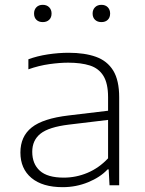

<svg xmlns="http://www.w3.org/2000/svg" viewBox="-20 -767 600 795"><path d="M239.5 8Q156 8 110.2 -30.2Q64.5 -68.5 64.5 -135.5Q64.5 -202 111.2 -239.2Q158 -276.5 264.5 -289L427.5 -308.5V-364.5Q427.5 -421.5 408.2 -452.8Q389 -484 352.2 -495.8Q315.5 -507.5 262.5 -507.5Q227.5 -507.5 184.5 -501.5Q141.5 -495.5 97.5 -480V-521.5Q133.5 -535 178 -541.8Q222.5 -548.5 264 -548.5Q330.5 -548.5 377.2 -531.8Q424 -515 448.8 -474.8Q473.5 -434.5 473.5 -364V0H433.5L430 -65.5H425.5Q395 -33 345 -12.5Q295 8 239.5 8ZM113.5 -138.5Q113.5 -88.5 145 -60Q176.5 -31.5 244 -31.5Q295 -31.5 342.5 -51.5Q390 -71.5 427.5 -111.5V-270.5L265 -251Q182.5 -241 148 -213.8Q113.5 -186.5 113.5 -138.5ZM400 -675.5Q383.5 -675.5 373.5 -685Q363.5 -694.5 363.5 -711Q363.5 -727 373.5 -737Q383.5 -747 400 -747Q416.5 -747 426.2 -737Q436 -727 436 -711Q436 -694.5 426.2 -685Q416.5 -675.5 400 -675.5ZM157 -675.5Q140.5 -675.5 130.8 -685Q121 -694.5 121 -711Q121 -727 130.8 -737Q140.5 -747 157 -747Q173.5 -747 183.5 -737Q193.5 -727 193.5 -711Q193.5 -694.5 183.5 -685Q173.5 -675.5 157 -675.5Z"/></svg>

Font: Encode Sans Expanded Expanded ExtraLight
Style: Regular
Weight: 200
Width: 7
Designer: Multiple Designers
Foundry: Impallari Type
Version: Version 3.000; ttfautohint (v1.8.3) -l 8 -r 50 -G 200 -x 14 